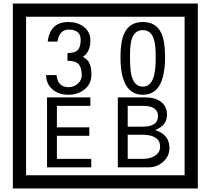

<svg xmlns="http://www.w3.org/2000/svg" viewBox="-20 -980 1195 1090"><path d="M1103 90H53V-960H1103ZM1028 15V-885H128V15ZM499 -556Q499 -504 460.5 -473Q422 -442 369 -442Q314 -442 280 -471Q242 -502 242 -554H301Q307 -485 370 -485Q398 -485 421 -504.5Q444 -524 444 -552Q444 -597 426 -616Q408 -635 363 -635V-679Q405 -679 421.5 -696Q438 -713 438 -754Q438 -812 369 -812Q318 -812 306 -744H251Q264 -855 368 -855Q419 -855 454 -829Q493 -800 493 -750Q493 -685 451 -658Q475 -642 483 -630Q499 -605 499 -556ZM917 -656Q917 -442 791 -442Q664 -442 664 -656Q664 -744 685 -789Q714 -855 791 -855Q868 -855 897 -789Q917 -745 917 -656ZM864 -656Q864 -723 855 -752Q840 -809 791 -809Q742 -809 726 -752Q718 -723 718 -656Q718 -587 726 -553Q742 -488 791 -488Q839 -488 855 -554Q864 -587 864 -656ZM498 -30H247V-427H493V-379H303V-257H487V-209H303V-78H498ZM942 -141Q942 -93 906.5 -61.5Q871 -30 823 -30H649V-427H808Q859 -427 891 -404Q928 -378 928 -329Q928 -266 860 -242Q942 -216 942 -141ZM877 -321Q877 -379 792 -379H705V-261H791Q877 -261 877 -321ZM889 -147Q889 -215 788 -215H705V-78H791Q828 -78 855 -93Q889 -112 889 -147Z"/></svg>

Font: Unicode BMP Fallback SIL
Style: Regular
Weight: 400
Foundry: NRSI, SIL International
Version: Version 5.1 Based on Unicode 5.1